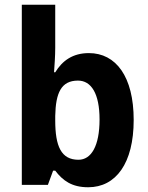

<svg xmlns="http://www.w3.org/2000/svg" viewBox="-20 -780 625 810"><path d="M213 -578V-760H72V0H182L204 -60H213C245 -18 283 10 352 10C469 10 544 -91 544 -274C544 -457 469 -556 355 -556C287 -556 243 -524 213 -475H208C210 -503 213 -545 213 -578ZM309 -440C365 -440 400 -385 400 -276C400 -164 365 -106 311 -106C238 -106 213 -163 213 -272V-291C215 -388 238 -440 309 -440Z"/></svg>

Font: Noto Sans Malayalam SemiCondensed
Style: Bold
Weight: 700
Width: 4
Designer: Jelle Bosma - Monotype Design Team
Foundry: Monotype Imaging Inc.
Version: Version 2.104